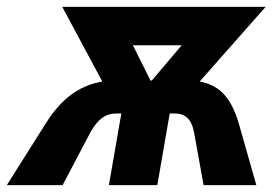

<svg xmlns="http://www.w3.org/2000/svg" viewBox="-62 -540 818 560"><path d="M274.6 -305.2H344.8L332.8 -209H276.8Q253.6 -209 235.8 -196Q218 -183 202.2 -155L120.6 0H-42L70.2 -178Q110.8 -243.8 161.4 -274.5Q212 -305.2 274.6 -305.2ZM269.6 -520 381.8 -295.4 251.2 -274.6 119.6 -520ZM269.6 -520H562.8L543.6 -408H250.4ZM496 -274.6 372.6 -295.4 562.8 -520H712.8ZM685.6 0H531.8L503.8 -155Q498.4 -182.6 484.8 -195.8Q471.2 -209 448 -209H433L396.8 0H255.6L308.6 -305.2H483.8Q545.4 -305.2 580.8 -275Q616.2 -244.8 635 -178Z"/></svg>

Font: Fixel Italic Variable 20240409 Display Thin
Style: Italic
Weight: 100
Italic angle: -10°
Designer: AlfaBravo + MacPaw
Foundry: Kyrylo Tkachov, Marchela Mozhyna, Serhii Makarenko, Maria Weinstein, Zakhar Kryvoshyya
Version: Version 1.211;Glyphs 3.2 (3225)